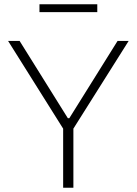

<svg xmlns="http://www.w3.org/2000/svg" viewBox="-20 -880 641 900"><path d="M276 0V-277L18 -688H72L298 -326H305L531 -688H583L324 -277V0ZM165 -823V-860H436V-823Z"/></svg>

Font: Saira ExtraLight
Style: Regular
Weight: 200
Designer: Hector Gatti with collaboration of the Omnibus-Type team
Foundry: Omnibus-Type
Version: Version 1.100; ttfautohint (v1.8.3)